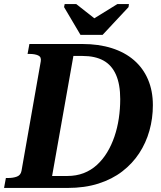

<svg xmlns="http://www.w3.org/2000/svg" viewBox="-42 -927 796 947"><path d="M355 -755H464L592 -892L594 -907H537L388 -815H451L334 -907H277L274 -892ZM103 -710H364Q445 -710 509.5 -689.5Q574 -669 619 -630Q664 -591 688 -535Q712 -479 712 -408Q712 -343 695 -282.5Q678 -222 644.5 -171Q611 -120 561 -81.5Q511 -43 443.5 -21.5Q376 0 291 0H-22L-13 -49H-3Q23 -49 41.5 -56Q60 -63 64 -84L159 -624Q163 -646 146.5 -653.5Q130 -661 104 -661H94ZM365 -651H320L215 -59H290Q334 -59 370.5 -73Q407 -87 436 -113.5Q465 -140 486.5 -175.5Q508 -211 522.5 -253.5Q537 -296 544 -343Q551 -390 551 -438Q551 -511 530 -558.5Q509 -606 468 -628.5Q427 -651 365 -651Z"/></svg>

Font: Roboto Serif 72pt SemiCondensed SemiBold
Style: Italic
Weight: 600
Width: 4
Italic angle: -10°
Designer: Greg Gazdowicz
Foundry: Commercial Type
Version: Version 1.008